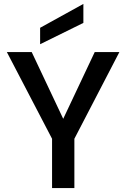

<svg xmlns="http://www.w3.org/2000/svg" viewBox="-20 -961 645 981"><path d="M590 -695 360 -252V0H246V-252L15 -695H142L303 -354L464 -695ZM406 -844 185 -735V-819L406 -941Z"/></svg>

Font: Poppins Cyr Med
Style: Regular
Weight: 500
Designer: Ninad Kale (Devanagari), Jonny Pinhorn (Latin)
Foundry: Indian Type Foundry
Version: 4.004